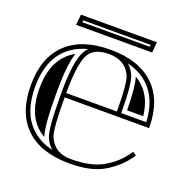

<svg xmlns="http://www.w3.org/2000/svg" viewBox="-132 -864 980 1001"><g transform="rotate(20 357.5 -364.0)"><path d="M357.4 -13.2Q466.1 -13.2 531.5 -49.8Q605.7 -91.3 649.4 -160.2L669.7 -147.2Q623.5 -74.7 543.2 -28.8Q474.1 10.7 357.4 10.7Q198.2 10.7 113.8 -70.1Q29.3 -150.9 29.3 -304.7Q29.3 -458 114.7 -539.3Q199.5 -620.1 357.4 -620.1Q515.1 -620.1 600.1 -539.3Q685.5 -458 685.5 -304.7H216.8Q216.8 -126.5 234.4 -86.9Q267.1 -13.2 357.4 -13.2ZM216.8 -328.6H498Q498 -486.6 480.5 -524.7Q447.5 -596.2 357.4 -596.2Q268.1 -596.2 242.7 -536.4Q216.8 -475.1 216.8 -328.6ZM192.9 -328.6Q192.9 -480.2 220.7 -545.7Q226.6 -559.6 235.4 -571Q240.7 -577.9 246.1 -583.3Q176.8 -565.2 131.3 -522Q53.2 -447.8 53.2 -304.7Q53.2 -161.1 130.4 -87.4Q177.2 -42.5 250.2 -24.7Q226.6 -45.2 212.4 -77.1Q192.9 -121.3 192.9 -304.7ZM466.1 -584Q488.3 -564.5 502.2 -534.7Q522 -491.7 522 -328.6H661.1Q655 -454.1 583.5 -522Q537.1 -566.2 466.1 -584ZM168.9 -328.6V-304.7Q168.9 -127.4 188 -74.2Q165 -87.2 146.7 -104.7Q77.1 -171.4 77.1 -304.7Q77.1 -437.5 147.7 -504.6Q167.2 -523.2 191.9 -536.6Q168.9 -466.3 168.9 -328.6ZM528.1 -533.7Q549.6 -521.2 567.1 -504.6Q624.5 -450.2 635.3 -352.5H545.9Q544.4 -484.6 528.1 -533.7ZM543.5 -704.3 544.7 -715.1H170.9L169.7 -704.3ZM565.2 -680.4H143.3L149.2 -739H571Z"/></g></svg>

Font: itsadzokeS01
Style: Regular
Weight: 600
Width: 6
Version: Version 0.46